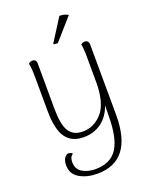

<svg xmlns="http://www.w3.org/2000/svg" viewBox="-171 -795 881 1123"><g transform="rotate(-20 269.5 -234.0)"><path d="M456 -47Q456 238 236 238Q172 238 126 211Q80 184 80 129Q80 103 90.5 85.5Q101 68 118 68Q133 68 141 79Q120 90 120 123Q120 169 154.5 189Q189 209 235 209Q329 209 371 144.5Q413 80 413 -59L414 -123Q393 -60 346 -25Q299 10 234 10Q161 10 124.5 -40Q88 -90 87 -206L86 -412Q86 -476 79 -504Q89 -514 104 -514Q115 -514 121.5 -507Q128 -500 128 -487L129 -207Q129 -108 155 -65.5Q181 -23 241 -23Q311 -23 361.5 -80.5Q412 -138 412 -269Q412 -408 411 -446.5Q410 -485 405 -504Q415 -514 430 -514Q441 -514 447.5 -506.5Q454 -499 454 -486ZM279 -559H273Q254 -559 252 -564L342 -706Q374 -706 396 -692Z"/></g></svg>

Font: Arima Madurai ExtraLight
Style: Regular
Weight: 275
Designer: Joana Correia and Natanael Gama
Foundry: NDISCOVER
Version: Version 1.020